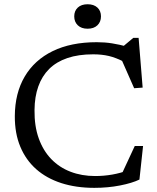

<svg xmlns="http://www.w3.org/2000/svg" viewBox="-20 -896 759 926"><path d="M439 -47Q480.5 -47 521 -54Q561.5 -61 599.5 -75.5L561 -43.5L630 -192H670L652.5 -30Q617.5 -13 559 -1.5Q500.5 10 435 10Q346.5 10 275.5 -13Q204.5 -36 154.5 -80.2Q104.5 -124.5 77.8 -188.8Q51 -253 51.5 -336Q52 -446.5 99 -526.5Q146 -606.5 234.2 -649.5Q322.5 -692.5 446.5 -692.5Q485.5 -692.5 520 -687Q554.5 -681.5 596.5 -670.5L567.5 -667L623 -713.5H648.5L668 -473.5L627 -470.5L560 -622.5L582.5 -595.5Q539.5 -618 505 -626Q470.5 -634 429.5 -634Q358 -634 305 -616Q252 -598 217.2 -563.5Q182.5 -529 164.8 -479.2Q147 -429.5 146.5 -365.5Q145.5 -288 166.8 -228.8Q188 -169.5 227 -129Q266 -88.5 320 -67.8Q374 -47 439 -47ZM402.5 -757.5Q372.5 -757.5 355.2 -774Q338 -790.5 338 -817Q338 -843.5 355.2 -859.5Q372.5 -875.5 402.5 -875.5Q432.5 -875.5 449.8 -859.5Q467 -843.5 467 -817Q467 -790.5 449.8 -774Q432.5 -757.5 402.5 -757.5Z"/></svg>

Font: Newsreader
Style: Regular
Weight: 400
Designer: Hugues Gentile
Foundry: Production Type
Version: Version 1.003